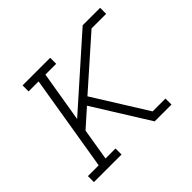

<svg xmlns="http://www.w3.org/2000/svg" viewBox="-128 -693 856 856"><g transform="rotate(-45 300.0 -265.0)"><path d="M22 0V-38H90L165 -492H102V-530H276V-492H208L168 -252L481 -530H591V-492H499L272 -291L430 -38H511V0H405L241 -263L158 -189L133 -38H196V0Z"/></g></svg>

Font: Iosevka Slab XLtExObl
Style: Regular
Weight: 200
Width: 7
Italic angle: -9°
Monospace: yes
Designer: Belleve Invis
Foundry: Belleve Invis
Version: Version 11.1.1; ttfautohint (v1.8.3)